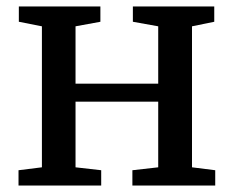

<svg xmlns="http://www.w3.org/2000/svg" viewBox="-20 -571 720 591"><path d="M37 0V-47L109 -56V-490L38 -504V-551H289V-504L212.5 -490V-313.5H467V-490L389 -504V-551H639.5V-504L571 -490V-56L642.5 -47V0H387.5V-47L467 -56V-258H212.5V-56L291.5 -47V0Z"/></svg>

Font: Merriweather 28pt
Style: Regular
Weight: 400
Version: Version 2.100